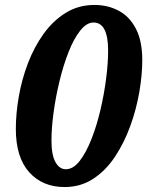

<svg xmlns="http://www.w3.org/2000/svg" viewBox="-20 -745 595 776"><path d="M241 11Q152 11 98 -49Q44 -109 44 -224Q44 -286 56 -355Q68 -424 93 -489.5Q118 -555 156 -608Q194 -661 245.5 -693Q297 -725 362 -725Q416 -725 460 -701.5Q504 -678 529.5 -628.5Q555 -579 555 -502Q555 -442 543 -372.5Q531 -303 506.5 -235.5Q482 -168 445 -112Q408 -56 357 -22.5Q306 11 241 11ZM246 -61Q276 -61 302 -94.5Q328 -128 349.5 -182.5Q371 -237 386 -301Q401 -365 409 -428Q417 -491 417 -540Q417 -654 358 -654Q330 -654 304 -621Q278 -588 257 -534.5Q236 -481 220.5 -417Q205 -353 196.5 -290Q188 -227 188 -177Q188 -119 204 -90Q220 -61 246 -61Z"/></svg>

Font: Noto Serif SemiCondensed ExtraBold
Style: Italic
Weight: 800
Width: 4
Italic angle: -12°
Designer: Monotype Design Team
Foundry: Monotype Imaging Inc.
Version: Version 2.014; ttfautohint (v1.8.4.7-5d5b)